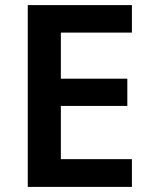

<svg xmlns="http://www.w3.org/2000/svg" viewBox="-20 -734 593 754"><path d="M498 0H89V-714H498V-606H219V-425H480V-318H219V-109H498Z"/></svg>

Font: Noto Sans Cherokee SemiBold
Style: Regular
Weight: 600
Designer: Monotype Design Team
Foundry: Monotype Imaging Inc.
Version: Version 2.001; ttfautohint (v1.8.4.7-5d5b)